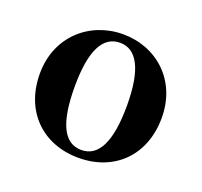

<svg xmlns="http://www.w3.org/2000/svg" viewBox="-77 -930 580 552"><g transform="rotate(20 212.5 -654.0)"><path d="M213 -465C322 -465 399 -539 399 -655C399 -770 315 -843 213 -843C111 -843 26 -769 26 -655C26 -540 103 -465 213 -465ZM213 -489C161 -489 133 -540 133 -654C133 -765 161 -817 213 -817C264 -817 293 -765 293 -654C293 -540 264 -489 213 -489Z"/></g></svg>

Font: Noto Serif CJK HK Black
Style: Regular
Weight: 900
Designer: Ryoko NISHIZUKA 西塚涼子 (kana & ideographs); Frank Grießhammer (Latin, Greek & Cyrillic); Wenlong ZHANG 张文龙 (bopomofo); San
Foundry: Adobe
Version: Version 2.001;hotconv 1.1.0;makeotfexe 2.6.0